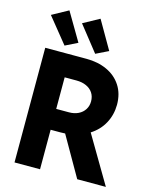

<svg xmlns="http://www.w3.org/2000/svg" viewBox="-140 -1070 940 1164"><g transform="rotate(15 330.5 -488.5)"><path d="M65.4 -719.7H325.2Q396.5 -719.7 453.1 -693.8Q509.8 -668 542.5 -617.9Q575.2 -567.9 575.2 -498Q574.7 -434.6 546.1 -381.8Q517.6 -329.1 464.4 -295.4L638.7 0H459L316.4 -249Q295.9 -248 285.2 -248H225.6V0H65.4ZM46.9 -920.9 148.4 -976.6 252 -800.8 174.8 -762.7ZM242.2 -920.9 343.8 -976.6 445.3 -800.8 367.2 -762.7ZM305.7 -378.9Q338.9 -378.9 364.3 -391.4Q389.6 -403.8 403.8 -426.3Q418 -448.7 418 -477.5Q418 -507.8 403.3 -530.3Q388.7 -552.7 361.8 -564.9Q335 -577.1 299.8 -577.1H225.6V-378.9Z"/></g></svg>

Font: Reddit Sans Chocolate ExtraBold
Style: Regular
Weight: 800
Designer: Stephen Hutchings
Foundry: Reddit
Version: Version 1.011